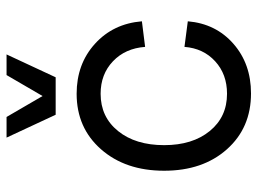

<svg xmlns="http://www.w3.org/2000/svg" viewBox="-120 -650 786 586"><g transform="rotate(-90 273.0 -357.0)"><path d="M280.8 16.1Q175.8 16.1 110.4 -57.4Q44.9 -130.9 44.9 -249Q44.9 -367.2 110.4 -441.7Q175.8 -516.1 279.8 -516.1Q370.6 -516.1 432.1 -460.4Q493.7 -404.8 501 -316.9L422.9 -307.1Q418.5 -367.7 378.9 -405.3Q339.4 -442.9 279.8 -442.9Q209 -442.9 166 -389.6Q123 -336.4 123 -249Q123 -162.6 166 -109.9Q209 -57.1 279.8 -57.1Q339.4 -57.1 378.9 -93.3Q418.5 -129.4 422.9 -187L501 -176.8Q493.7 -91.3 432.4 -37.6Q371.1 16.1 280.8 16.1ZM215.8 -580.1 146 -730H209L272.9 -620.1L336.9 -730H399.9L330.1 -580.1Z"/></g></svg>

Font: Uncut Sans
Style: Regular
Weight: 400
Designer: Kasper Nordkvist
Foundry: UNCUT.wtf
Version: Version 1.304;Glyphs 3.2 (3246)